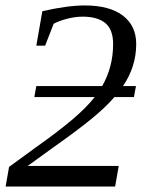

<svg xmlns="http://www.w3.org/2000/svg" viewBox="-20 -682 540 702"><path d="M400.9 0H0.5L13.2 -71.8L108.9 -141.6Q194.8 -202.6 245.6 -245.8Q296.4 -289.1 326.2 -327.1H105.5L112.8 -367.2H353.5Q393.6 -437 393.6 -521Q393.6 -573.7 365.2 -597.4Q336.9 -621.1 282.2 -621.1Q255.4 -621.1 225.8 -613.5Q196.3 -606 176.3 -595.2L145 -515.1H112.8L134.8 -641.1Q228 -662.1 289.6 -662.1Q380.4 -662.1 429.2 -625Q478 -587.9 478 -521Q478 -438.5 429.7 -367.2H477.1L469.7 -327.1H398.4Q366.2 -289.6 313.5 -246.6Q260.7 -203.6 174.3 -142.6L81.1 -75.2H414.1Z"/></svg>

Font: Tinos
Style: Italic
Weight: 400
Italic angle: -16.333°
Designer: Steve Matteson
Foundry: Monotype Imaging Inc.
Version: Version 1.32